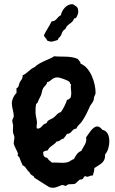

<svg xmlns="http://www.w3.org/2000/svg" viewBox="-20 -859 546 908"><path d="M477 -129C491 -143 497 -171 497 -191C497 -213 490 -241 464 -245C458 -253 450 -261 440 -261C418 -261 399 -225 387 -209C393 -185 374 -165 364 -145C346 -139 338 -122 329 -106C315 -105 314 -89 275 -89C259 -89 242 -91 226 -90C218 -97 208 -103 203 -113C188 -113 184 -126 184 -138C187 -146 199 -146 206 -148C214 -168 237 -173 248 -190C264 -189 267 -203 280 -203C286 -211 292 -217 297 -226C320 -225 319 -251 342 -251C344 -263 357 -271 364 -280C382 -304 394 -331 406 -358C411 -367 419 -374 422 -384C425 -389 423 -397 426 -403C428 -409 432 -413 432 -420C432 -467 408 -540 361 -558C361 -569 352 -572 348 -580C314 -596 272 -589 235 -593C234 -586 162 -564 145 -542C122 -534 109 -511 87 -503C88 -486 81 -483 74 -471C69 -462 70 -445 58 -442V-419C46 -409 36 -387 36 -371C36 -350 45 -330 45 -309C45 -302 38 -296 38 -288C38 -280 42 -272 42 -264C42 -254 40 -242 42 -232C43 -224 48 -217 48 -209C48 -200 45 -191 45 -181C45 -171 65 -138 65 -133C65 -130 63 -126 64 -122L71 -116C76 -103 81 -90 87 -77C103 -72 106 -53 119 -45C123 -35 130 -30 139 -26L142 -19C145 -17 212 26 213 26C218 28 224 29 230 29C249 29 267 16 276 16C281 16 285 20 290 20C294 20 298 14 303 13C312 11 329 13 335 10C341 7 354 -10 360 -10C380 -10 371 -24 384 -26C387 -24 390 -23 393 -23C400 -23 407 -30 417 -29H419C421 -39 426 -49 426 -60V-64C450 -81 478 -89 477 -125ZM316 -461C313 -446 317 -433 317 -418C317 -411 316 -403 313 -396C308 -393 305 -387 299 -387H297C294 -374 276 -338 268 -329C250 -325 244 -308 229 -300C222 -296 212 -292 206 -287C203 -284 203 -280 200 -277C196 -274 191 -274 187 -271C177 -262 172 -250 157 -251H155C153 -254 153 -257 153 -260C153 -267 155 -274 155 -280C154 -297 148 -311 148 -328C148 -341 148 -355 151 -367L158 -374C162 -387 169 -397 174 -409C178 -420 179 -432 184 -442C189 -451 203 -459 203 -471C221 -472 225 -493 251 -493C263 -493 303 -479 309 -471C312 -468 310 -460 316 -461ZM350 -802C350 -827 343 -826 327 -838C325 -839 323 -839 320 -839C294 -839 272 -811 268 -787C250 -780 248 -758 224 -758C214 -736 199 -716 188 -693C188 -686 193 -684 196 -678C202 -676 200 -665 209 -665C214 -663 219 -662 223 -662C228 -662 249 -668 253 -670C256 -673 255 -677 258 -680L263 -684C271 -692 272 -705 279 -714C281 -717 286 -719 289 -722C292 -726 293 -731 296 -735C307 -747 326 -754 330 -771C332 -773 335 -772 338 -773C343 -777 350 -795 350 -802Z"/></svg>

Font: Margarine
Style: Regular
Weight: 400
Designer: Astigmatic (AOETI)
Foundry: Astigmatic (AOETI)
Version: Version 1.000